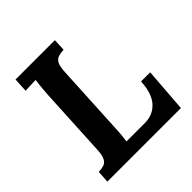

<svg xmlns="http://www.w3.org/2000/svg" viewBox="-187 -840 980 980"><g transform="rotate(-45 303.0 -350.0)"><path d="M356 -700 353 -634Q331 -633 314.5 -628Q298 -623 288.5 -605.5Q279 -588 277 -547L257 -164Q256 -137 253.5 -113Q251 -89 249 -76H383Q442 -77 478 -117.5Q514 -158 518 -240H584L566 0H35L39 -66Q61 -67 77 -72Q93 -77 102.5 -95Q112 -113 114 -153L134 -536Q136 -563 138.5 -588Q141 -613 143 -626Q127 -625 103 -624.5Q79 -624 68 -623L72 -700Z"/></g></svg>

Font: Lora Italic
Style: Italic
Weight: 400
Italic angle: -3°
Designer: Olga Karpushina, Alexei Vanyashin (Cyrillic)
Foundry: Cyreal
Version: Version 2.210; ttfautohint (v1.8.1.43-b0c9)